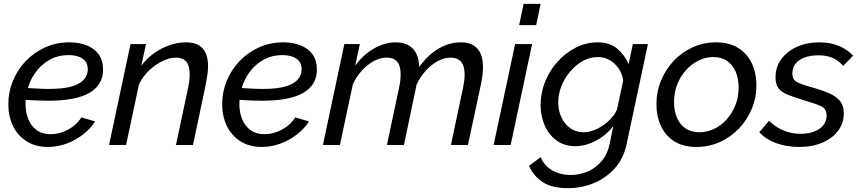

<svg xmlns="http://www.w3.org/2000/svg" viewBox="-20 -750 4446 993"><path d="M228 10Q163 10 117 -19.5Q71 -49 47 -99Q23 -149 23 -211Q23 -274 46.5 -331.5Q70 -389 113 -434Q156 -479 213.5 -505Q271 -531 339 -531Q390 -531 429.5 -515Q469 -499 491 -468Q513 -437 513 -390Q513 -311 443 -270Q373 -229 228 -229Q201 -229 166 -230.5Q131 -232 85 -236L97 -296Q141 -294 172.5 -292Q204 -290 231 -290Q307 -290 351 -303Q395 -316 414.5 -339Q434 -362 434 -391Q434 -417 421.5 -433Q409 -449 386.5 -457Q364 -465 333 -465Q283 -465 242.5 -444Q202 -423 172.5 -387Q143 -351 127.5 -305.5Q112 -260 112 -211Q112 -170 126 -134.5Q140 -99 169 -77.5Q198 -56 242 -56Q288 -56 332 -79.5Q376 -103 401 -143L472 -122Q448 -84 409 -54Q370 -24 323.5 -7Q277 10 228 10Z M655 -522H735L711 -410Q738 -447 775.5 -474Q813 -501 856 -516Q899 -531 942 -531Q984 -531 1009 -515.5Q1034 -500 1045 -472.5Q1056 -445 1056 -408Q1056 -386 1052.5 -362Q1049 -338 1044 -312L978 0H890L952 -292Q957 -314 959 -332.5Q961 -351 961 -367Q961 -411 943 -431.5Q925 -452 890 -452Q857 -452 820 -434Q783 -416 751 -385.5Q719 -355 699 -315L632 0H544Z M1334 10Q1269 10 1223 -19.5Q1177 -49 1153 -99Q1129 -149 1129 -211Q1129 -274 1152.5 -331.5Q1176 -389 1219 -434Q1262 -479 1319.5 -505Q1377 -531 1445 -531Q1496 -531 1535.5 -515Q1575 -499 1597 -468Q1619 -437 1619 -390Q1619 -311 1549 -270Q1479 -229 1334 -229Q1307 -229 1272 -230.5Q1237 -232 1191 -236L1203 -296Q1247 -294 1278.5 -292Q1310 -290 1337 -290Q1413 -290 1457 -303Q1501 -316 1520.5 -339Q1540 -362 1540 -391Q1540 -417 1527.5 -433Q1515 -449 1492.5 -457Q1470 -465 1439 -465Q1389 -465 1348.5 -444Q1308 -423 1278.5 -387Q1249 -351 1233.5 -305.5Q1218 -260 1218 -211Q1218 -170 1232 -134.5Q1246 -99 1275 -77.5Q1304 -56 1348 -56Q1394 -56 1438 -79.5Q1482 -103 1507 -143L1578 -122Q1554 -84 1515 -54Q1476 -24 1429.5 -7Q1383 10 1334 10Z M1761 -522H1841L1817 -410Q1857 -466 1913 -498.5Q1969 -531 2027 -531Q2066 -531 2092.5 -516Q2119 -501 2133 -473Q2147 -445 2148 -404Q2179 -446 2213 -474Q2247 -502 2285 -516.5Q2323 -531 2362 -531Q2405 -531 2430 -515Q2455 -499 2466.5 -470.5Q2478 -442 2478 -404Q2478 -383 2475 -360Q2472 -337 2467 -312L2400 0H2312L2374 -292Q2383 -334 2383 -365Q2383 -409 2364.5 -430.5Q2346 -452 2311 -452Q2278 -452 2245 -434.5Q2212 -417 2183.5 -386Q2155 -355 2135 -314L2069 0H1981L2043 -292Q2048 -314 2050 -332Q2052 -350 2052 -366Q2052 -410 2034 -431Q2016 -452 1981 -452Q1932 -452 1883.5 -414.5Q1835 -377 1805 -315L1738 0H1650Z M2644 -522H2732L2621 0H2533ZM2688 -730H2776L2753 -620H2665Z M2918 223Q2834 223 2787 192Q2740 161 2716 108L2776 63Q2796 109 2837.5 132Q2879 155 2932 155Q2977 155 3018.5 137.5Q3060 120 3091 84Q3122 48 3133 -6L3152 -98Q3115 -50 3061.5 -22Q3008 6 2955 6Q2899 6 2858.5 -23.5Q2818 -53 2797 -101.5Q2776 -150 2776 -207Q2776 -270 2799.5 -328Q2823 -386 2864 -431.5Q2905 -477 2958.5 -504Q3012 -531 3071 -531Q3133 -531 3171.5 -499Q3210 -467 3231 -418L3253 -522H3331L3221 -6Q3206 68 3161 119Q3116 170 3052.5 196.5Q2989 223 2918 223ZM2998 -66Q3024 -66 3050.5 -76Q3077 -86 3100.5 -102.5Q3124 -119 3142.5 -140Q3161 -161 3171 -183L3203 -333Q3198 -369 3179 -396.5Q3160 -424 3132.5 -439.5Q3105 -455 3073 -455Q3030 -455 2993 -434Q2956 -413 2927.5 -378.5Q2899 -344 2883 -303Q2867 -262 2867 -221Q2867 -179 2883.5 -143.5Q2900 -108 2929.5 -87Q2959 -66 2998 -66Z M3582 10Q3512 10 3466 -20Q3420 -50 3397.5 -100Q3375 -150 3375 -210Q3375 -276 3399 -334Q3423 -392 3465.5 -436.5Q3508 -481 3564 -506Q3620 -531 3683 -531Q3753 -531 3799.5 -501Q3846 -471 3869 -421Q3892 -371 3892 -310Q3892 -245 3868 -187Q3844 -129 3801 -84.5Q3758 -40 3702 -15Q3646 10 3582 10ZM3597 -66Q3636 -66 3672.5 -83Q3709 -100 3737.5 -131.5Q3766 -163 3783 -205Q3800 -247 3800 -297Q3800 -343 3785 -378.5Q3770 -414 3741 -434.5Q3712 -455 3669 -455Q3630 -455 3594 -437.5Q3558 -420 3529 -388.5Q3500 -357 3483 -314.5Q3466 -272 3466 -222Q3466 -177 3481 -141.5Q3496 -106 3525.5 -86Q3555 -66 3597 -66Z M4112 10Q4049 10 3995 -9.5Q3941 -29 3907 -66L3957 -125Q3993 -91 4033.5 -74.5Q4074 -58 4120 -58Q4160 -58 4190.5 -69.5Q4221 -81 4238 -102.5Q4255 -124 4255 -152Q4255 -188 4225 -201.5Q4195 -215 4136 -232Q4087 -247 4054.5 -260Q4022 -273 4006.5 -293.5Q3991 -314 3991 -350Q3991 -404 4021 -444.5Q4051 -485 4102 -508Q4153 -531 4217 -531Q4276 -531 4320 -512Q4364 -493 4392 -462L4341 -409Q4316 -438 4285 -451Q4254 -464 4213 -464Q4174 -464 4143.5 -453.5Q4113 -443 4095.5 -422Q4078 -401 4078 -370Q4078 -339 4100 -326.5Q4122 -314 4177 -299Q4231 -284 4268.5 -267.5Q4306 -251 4325 -227Q4344 -203 4344 -163Q4344 -114 4315.5 -75Q4287 -36 4235 -13Q4183 10 4112 10Z"/></svg>

Font: Raleway Thin Medium
Style: Italic
Weight: 500
Italic angle: -12°
Version: Version 4.026